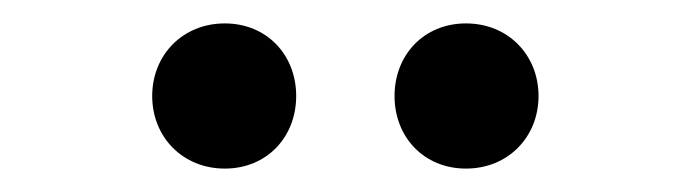

<svg xmlns="http://www.w3.org/2000/svg" viewBox="-20 -721 589 164"><path d="M172 -577C208 -577 233 -604 233 -639C233 -674 208 -701 172 -701C136 -701 110 -674 110 -639C110 -604 136 -577 172 -577ZM378 -577C414 -577 440 -604 440 -639C440 -674 414 -701 378 -701C342 -701 317 -674 317 -639C317 -604 342 -577 378 -577Z"/></svg>

Font: Source Sans Pro Semibold
Style: Regular
Weight: 600
Designer: Paul D. Hunt
Foundry: Adobe Systems Incorporated
Version: Version 3.006;hotconv 1.0.111;makeotfexe 2.5.65597